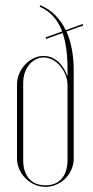

<svg xmlns="http://www.w3.org/2000/svg" viewBox="-20 -719 360 745"><path d="M136 -699Q201 -672 235 -602L301 -626L303 -620L238 -597Q266 -533 266 -446V-104Q266 -82 257.5 -62Q249 -42 234 -27Q219 -12 199 -3Q179 6 156 6Q134 6 114 -3Q94 -12 79 -27Q64 -42 55 -62Q46 -82 46 -104V-391Q46 -413 54.5 -433Q63 -453 77.5 -468.5Q92 -484 110.5 -493Q129 -502 149 -502Q179 -502 203 -482Q227 -462 241 -425H242V-450Q242 -537 223 -591L159 -568L157 -574L221 -597Q195 -667 134 -693ZM149 -496Q133 -496 118.5 -488.5Q104 -481 93 -467.5Q82 -454 76 -436Q70 -418 70 -397V-98Q70 -52 92.5 -26Q115 0 157 0Q197 0 219.5 -26Q242 -52 242 -98V-388Q242 -409 234 -428.5Q226 -448 213.5 -463Q201 -478 184 -487Q167 -496 149 -496Z"/></svg>

Font: Moniqa Thin Display
Style: Regular
Weight: 100
Designer: Rajesh Rajput
Foundry: Rajesh Rajput
Version: Version 1.000